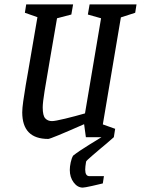

<svg xmlns="http://www.w3.org/2000/svg" viewBox="-20 -623 640 872"><path d="M529 -544 447 -58 503 -38 497 0Q461 32 435 53Q422 64 397 85.5Q372 107 371 111Q367 135 367 147Q367 177 386 177H452L447 210Q432 214 398 221.5Q364 229 356 229Q332 229 314.5 205.5Q297 182 297 149Q297 134 301 115Q305 96 312 84Q337 64 385 34.5Q433 5 441 0H370L362 -59Q210 8 199 8Q81 8 81 -113Q81 -131 85.5 -163Q90 -195 97 -237Q104 -279 108 -300Q145 -512 150 -545L93 -565L99 -603H312L304 -557L239 -540L209 -366Q191 -262 182.5 -209.5Q174 -157 174 -135Q174 -98 185.5 -85.5Q197 -73 216 -73Q230 -73 275.5 -84Q321 -95 366 -108L439 -540L379 -557L387 -603H600L594 -565Z"/></svg>

Font: Grenze
Style: Italic
Weight: 400
Italic angle: -10°
Designer: Renata Polastri
Foundry: Omnibus-Type
Version: Version 1.002; ttfautohint (v1.8)